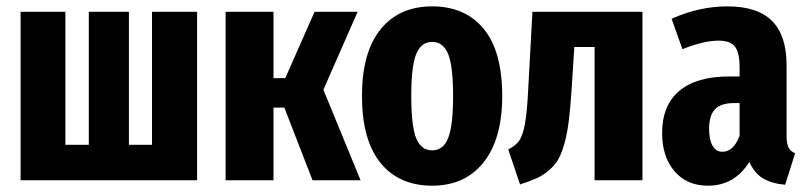

<svg xmlns="http://www.w3.org/2000/svg" viewBox="-20 -568 2545 605"><path d="M601.1 -530.8V0H44.9V-530.8H186V-111.8H259.8V-530.8H386.2V-111.8H459V-530.8Z M1106.9 -530.8 999 -285.2 1116.2 0H964.8L876 -229H841.8V0H690.9V-530.8H841.8V-321.8H878.9L971.2 -530.8Z M1341.8 -547.9Q1445.8 -547.9 1504.2 -477.1Q1562.5 -406.2 1562.5 -265.1Q1562.5 -130.4 1503.9 -56.6Q1445.3 17.1 1341.8 17.1Q1237.3 17.1 1179 -54.7Q1120.6 -126.5 1120.6 -266.1Q1120.6 -402.8 1179 -475.3Q1237.3 -547.9 1341.8 -547.9ZM1275.9 -266.1Q1275.9 -170.4 1291.5 -132.3Q1307.1 -94.2 1341.8 -94.2Q1376.5 -94.2 1392.1 -132.8Q1407.7 -171.4 1407.7 -265.1Q1407.7 -359.9 1392.1 -397.9Q1376.5 -436 1341.8 -436Q1307.1 -436 1291.5 -397.7Q1275.9 -359.4 1275.9 -266.1Z M1657.7 -530.8H2004.4V0H1853.5V-419.9H1788.6L1789.6 -418.9L1780.8 -280.8Q1776.9 -224.6 1772.2 -186.8Q1767.6 -148.9 1759 -117.7Q1750.5 -86.4 1740 -67.4Q1729.5 -48.3 1711.2 -32.5Q1692.9 -16.6 1671.9 -6.8Q1650.9 2.9 1618.7 13.2L1581.5 -97.2Q1605 -108.9 1616.2 -125Q1627.4 -141.1 1634.3 -178.5Q1641.1 -215.8 1644.5 -289.1Z M2458.5 -141.1Q2458.5 -115.7 2464.4 -103.8Q2470.2 -91.8 2485.4 -85L2454.1 14.2Q2411.1 10.3 2383.8 -6.3Q2356.4 -22.9 2341.3 -58.1Q2294.9 17.1 2210.4 17.1Q2144.5 17.1 2105.5 -28.3Q2066.4 -73.7 2066.4 -148.9Q2066.4 -235.8 2120.4 -281.5Q2174.3 -327.1 2278.3 -327.1H2310.5V-355Q2310.5 -402.8 2295.7 -421.4Q2280.8 -439.9 2244.1 -439.9Q2197.8 -439.9 2130.4 -413.1L2096.2 -508.8Q2182.6 -547.9 2272.5 -547.9Q2366.7 -547.9 2412.6 -502.2Q2458.5 -456.5 2458.5 -362.8ZM2256.3 -89.8Q2291.5 -89.8 2310.5 -140.1V-243.2H2292.5Q2251.5 -243.2 2232.9 -223.6Q2214.4 -204.1 2214.4 -162.1Q2214.4 -127 2225.6 -108.4Q2236.8 -89.8 2256.3 -89.8Z"/></svg>

Font: Fira Sans Compressed
Style: Bold
Weight: 700
Width: 1
Designer: Carrois Corporate & Edenspiekermann AG
Foundry: Carrois Corporate GbR & Edenspiekermann AG
Version: Version 4.203;PS 004.203;hotconv 1.0.88;makeotf.lib2.5.64775